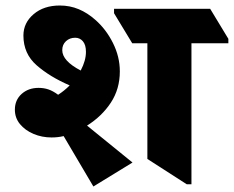

<svg xmlns="http://www.w3.org/2000/svg" viewBox="-20 -659 849 697"><path d="M319 18 211 -165Q191 -160 167 -160Q132 -160 101.5 -173Q71 -186 52.5 -208.5Q34 -231 34 -261Q34 -296 58.5 -318Q83 -340 120 -340Q139 -340 155.5 -334.5Q172 -329 191 -315Q213 -329 233 -349Q161 -380 113 -422Q65 -464 65 -530Q65 -576 102 -607.5Q139 -639 197 -639Q234 -639 266 -625.5Q298 -612 326 -587Q365 -553 390 -503Q415 -453 415 -400Q415 -336 382.5 -286.5Q350 -237 296 -203L461 -69ZM658 10 515 -82V-502H460L394 -611V-627H743L809 -518V-502H675V10ZM206 -477Q206 -438 273 -403Q292 -439 292 -471Q292 -496 281 -509Q270 -522 253 -522Q233 -522 219.5 -509.5Q206 -497 206 -477Z"/></svg>

Font: Noto Serif Devanagari Black
Style: Regular
Weight: 900
Designer: Universal Thirst, Indian Type Foundry and the Monotype Design Team
Foundry: Monotype Imaging Inc.
Version: Version 2.004; ttfautohint (v1.8.4.7-5d5b)